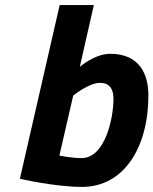

<svg xmlns="http://www.w3.org/2000/svg" viewBox="-20 -723 602 753"><path d="M300 -103C257 -103 213 -113 213 -113L267 -348C267 -348 328 -398 372 -398C417 -398 425 -364 425 -335C425 -259 392 -103 300 -103ZM412 -512C352 -512 293 -461 293 -461L348 -703H214L58 -22C58 -22 194 10 302 10C466 10 562 -145 562 -349C562 -430 529 -512 412 -512Z"/></svg>

Font: RazerF5
Style: Bold Italic
Weight: 700
Foundry: Razer Inc.
Version: Version 2